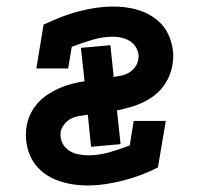

<svg xmlns="http://www.w3.org/2000/svg" viewBox="-20 -558 640 586"><path d="M247 8Q221 8 195.5 3.5Q170 -1 147.5 -10.5Q125 -20 106.5 -36Q88 -52 76.5 -73.5Q65 -95 61 -120.5Q57 -146 61 -172Q64 -191 72.5 -209Q81 -227 94.5 -242.5Q108 -258 125.5 -269.5Q143 -281 161.5 -289Q180 -297 199 -302Q218 -307 238 -310L227 -412L317 -420L327 -323Q339 -325 351 -327.5Q363 -330 374 -336.5Q385 -343 392.5 -353.5Q400 -364 402 -376Q405 -391 399 -405.5Q393 -420 381.5 -429Q370 -438 355 -442Q340 -446 325 -446Q294 -446 262 -436.5Q230 -427 199 -415L188 -349H91L113 -483Q139 -495 165.5 -505.5Q192 -516 218.5 -523Q245 -530 272.5 -534Q300 -538 327 -538Q352 -538 377 -533.5Q402 -529 424 -519Q446 -509 464 -493Q482 -477 492.5 -455.5Q503 -434 507 -409Q511 -384 506 -359Q503 -340 495 -322.5Q487 -305 474.5 -289.5Q462 -274 445.5 -262.5Q429 -251 411 -243Q393 -235 374.5 -230Q356 -225 337 -221L348 -118L258 -110L248 -208Q235 -206 222 -204Q209 -202 197 -196Q185 -190 176 -178.5Q167 -167 165 -155Q163 -138 169.5 -123.5Q176 -109 188.5 -100Q201 -91 217 -87.5Q233 -84 250 -84Q281 -84 313 -93Q345 -102 376 -114L388 -189H486L462 -47Q437 -34 410 -24Q383 -14 356 -7Q329 0 301.5 4Q274 8 247 8Z"/></svg>

Font: Iosevka Slab Semibold Extended
Style: Italic
Weight: 600
Width: 7
Italic angle: -9°
Monospace: yes
Designer: Belleve Invis
Foundry: Belleve Invis
Version: Version 11.1.0; ttfautohint (v1.8.3)